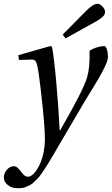

<svg xmlns="http://www.w3.org/2000/svg" viewBox="-25 -743 585 1005"><path d="M303.2 -562 421.9 -682.1Q461.4 -723.1 485.8 -723.1Q497.6 -723.1 511.2 -709Q524.9 -694.8 524.9 -680.2Q524.9 -666 510.3 -653.1Q495.6 -640.1 469.2 -626L317.9 -542ZM-4.9 187Q-4.9 165 10.7 146.2Q26.4 127.4 45.9 127Q56.6 127 63.7 132.3Q70.8 137.7 81.1 150.9Q93.8 167.5 102.5 174.8Q111.3 182.1 122.1 182.1Q137.2 182.1 154.8 162.4Q172.4 142.6 186 110.8Q210 52.7 210 -13.2Q210 -67.4 198.7 -178.5Q187.5 -289.6 176.8 -362.8Q170.4 -404.3 164.1 -418Q157.7 -431.6 142.1 -431.2L74.2 -429.2L70.8 -454.1L238.8 -502L247.1 -498Q257.8 -443.4 269.8 -310.1Q281.7 -176.8 287.1 -61H290Q411.6 -271 431.2 -338.9Q446.3 -390.6 443.8 -477.1Q460.9 -488.8 483.4 -495.4Q505.9 -502 522 -502Q525.4 -502 529.5 -495.6Q533.7 -489.3 536.9 -475.8Q540 -462.4 540 -445.8Q540 -437.5 536.9 -426Q533.7 -414.6 525.9 -398.2Q518.1 -381.8 511.2 -368.4Q504.4 -355 491 -332Q477.5 -309.1 469.2 -295.4Q460.9 -281.7 444.1 -254.6Q427.2 -227.5 419.9 -214.8Q405.3 -190.9 277.8 26.9Q261.2 55.7 252.7 70.1Q244.1 84.5 230.5 107.2Q216.8 129.9 209.5 140.6Q202.1 151.4 190.7 168Q179.2 184.6 171.6 191.9Q164.1 199.2 153.3 209.7Q142.6 220.2 133.8 224.6Q125 229 114 234.1Q103 239.3 91.8 240.7Q80.6 242.2 67.9 242.2Q36.1 242.2 15.6 225.3Q-4.9 208.5 -4.9 187Z"/></svg>

Font: Linguistics Pro
Style: Italic
Weight: 400
Italic angle: -12°
Designer: Stefan Peev, Context Ltd
Foundry: Stefan Peev, Context Ltd
Version: Version 001.000